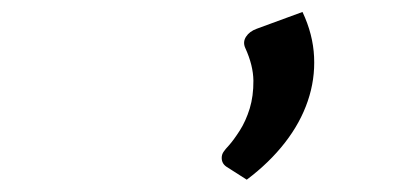

<svg xmlns="http://www.w3.org/2000/svg" viewBox="-20 -740 656 318"><path d="M481 -720.2Q498.5 -683.1 500.2 -645.8Q502 -608.4 489.7 -572.5Q477.5 -536.6 451.9 -503.7Q426.3 -470.7 388.7 -442.4L355 -463.9Q347.2 -469.2 347.2 -478.5Q347.2 -483.9 350.1 -488.3Q353 -492.7 359.4 -499.5Q367.2 -508.3 377.2 -523.9Q387.2 -539.6 393.6 -560.3Q399.9 -581.1 399.7 -606.4Q399.4 -631.8 386.2 -660.6Q381.8 -670.4 387.5 -679.2Q393.1 -688 405.3 -692.4Z"/></svg>

Font: Carlito
Style: Bold Italic
Weight: 700
Italic angle: -7°
Designer: Lukasz Dziedzic
Foundry: tyPoland Lukasz Dziedzic
Version: Version 1.104